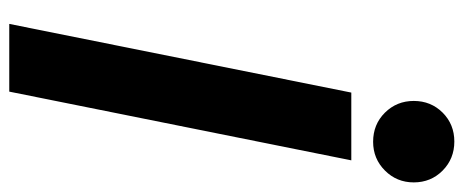

<svg xmlns="http://www.w3.org/2000/svg" viewBox="-306 -670 977 404"><g transform="rotate(90 182.0 -468.5)"><path d="M30.8 0 175.3 -719.7H317.9L173.3 0ZM278.8 -765.6Q242.2 -765.6 217.5 -790.5Q192.9 -815.4 192.9 -851.1Q192.9 -887.2 217.5 -911.9Q242.2 -936.5 278.3 -936.5Q314.5 -936.5 339.4 -911.9Q364.3 -887.2 364.3 -851.1Q364.3 -815.4 339.4 -790.5Q314.5 -765.6 278.8 -765.6Z"/></g></svg>

Font: Reddit Sans
Style: Bold Italic
Weight: 700
Italic angle: -11.25°
Designer: Stephen Hutchings
Version: Version 1.013